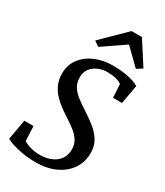

<svg xmlns="http://www.w3.org/2000/svg" viewBox="-243 -1089 1024 1195"><g transform="rotate(30 269.0 -492.0)"><path d="M222.5 11Q174 11 129.5 3.5Q85 -4 52.8 -14.5Q20.5 -25 8.5 -34L34 -178H100L104.5 -73Q124 -59 156.5 -50.5Q189 -42 223 -42Q255.5 -42 283.2 -50Q311 -58 332.5 -73.5Q354 -89 366.2 -112.5Q378.5 -136 379.5 -166.5Q381 -202.5 364.8 -230.2Q348.5 -258 319.2 -281.5Q290 -305 252.5 -328.5Q222.5 -347.5 193.8 -369Q165 -390.5 141.5 -416.8Q118 -443 104.2 -475.5Q90.5 -508 90 -547.5Q89.5 -611 123.5 -656.8Q157.5 -702.5 214.8 -727Q272 -751.5 341.5 -751.5Q391 -751.5 428 -745.5Q465 -739.5 490.2 -730.8Q515.5 -722 529.5 -713L505 -577.5H440.5L435 -673.5Q419.5 -685.5 393.2 -692.2Q367 -699 332.5 -699Q297 -699 266.5 -686Q236 -673 216.8 -647.8Q197.5 -622.5 197.5 -585.5Q197 -546.5 215.5 -518Q234 -489.5 265.5 -465.8Q297 -442 336.5 -417Q375 -392 410.8 -363.5Q446.5 -335 469.2 -298.2Q492 -261.5 492.5 -211Q493 -147 459.8 -96.8Q426.5 -46.5 366 -17.8Q305.5 11 222.5 11ZM166 -831 333 -995H407.5L513.5 -830L473.5 -804.5Q445.5 -832 417.5 -859.5Q389.5 -887 361 -914.5Q321 -887 281.5 -860Q242 -833 202.5 -806Z"/></g></svg>

Font: Merriweather Medium
Style: Italic
Weight: 500
Italic angle: -7.8°
Version: Version 2.101